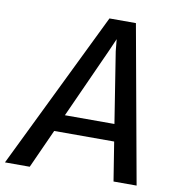

<svg xmlns="http://www.w3.org/2000/svg" viewBox="-124 -822 831 897"><g transform="rotate(10 291.5 -373.5)"><path d="M-41 0 323 -747H448.5L583.5 0H474L444.5 -184.5H160L76.5 0ZM196.5 -265.5H431.5L378.5 -601L373 -657.5L348.5 -601.5Z"/></g></svg>

Font: Koeln Type Sans
Style: Italic
Weight: 400
Italic angle: -7.5°
Designer: Eben Sorkin
Foundry: Eben Sorkin
Version: Version 2.001